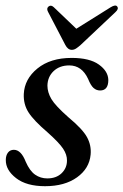

<svg xmlns="http://www.w3.org/2000/svg" viewBox="-22 -649 436 678"><path d="M145 -19Q176.5 -19 195.5 -37.2Q214.5 -55.5 214.5 -82Q215 -102.5 200.8 -124Q186.5 -145.5 145.5 -182Q97 -223.5 78.8 -252Q60.5 -280.5 62 -317Q64.5 -370 110.2 -407.2Q156 -444.5 231 -444.5Q294.5 -444.5 327.2 -421Q360 -397.5 360.5 -366.5Q360.5 -329.5 331.5 -329.5Q318.5 -329.5 308.5 -338.2Q298.5 -347 289 -370.5Q267 -418 222.5 -418Q188.5 -418 167.2 -397.8Q146 -377.5 145.5 -346.5Q145.5 -323 159.5 -299.2Q173.5 -275.5 220 -234.5Q270 -193 285.5 -164.2Q301 -135.5 298 -103Q293.5 -54 250 -22.8Q206.5 8.5 137 8.5Q71.5 8.5 34.8 -20Q-2 -48.5 -1.5 -84Q-1.5 -100 6 -110Q13.5 -120 27 -120Q52.5 -120 69 -77.5Q83 -45.5 102 -32.2Q121 -19 145 -19ZM263 -490.5Q254 -482.5 246.8 -477.8Q239.5 -473 231.5 -473Q217.5 -473 208.5 -490.5L147.5 -607.5Q141 -619.5 150 -626.5Q158.5 -632.5 168 -623.5L247.5 -547.5L369 -623.5Q385.5 -633.5 391.5 -626.5Q398.5 -618 386 -606.5Z"/></svg>

Font: Fraunces 144pt S050
Style: Italic
Weight: 400
Italic angle: -16°
Version: Version 1.000; ttfautohint (v1.8.3)